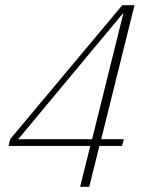

<svg xmlns="http://www.w3.org/2000/svg" viewBox="-20 -718 590 738"><path d="M327 -157H13L19 -183L450 -698H497L369 -183H456L449 -157H362L323 0H288ZM50 -183H334L454 -666H452Z"/></svg>

Font: IBM Plex Serif ExtraLight
Style: Italic
Weight: 200
Italic angle: -14°
Designer: Mike Abbink, Paul van der Laan, Pieter van Rosmalen
Foundry: Bold Monday
Version: Version 2.5